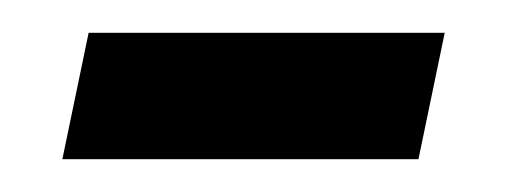

<svg xmlns="http://www.w3.org/2000/svg" viewBox="-20 -328 315 117"><path d="M18 -231H235L251 -308H34Z"/></svg>

Font: Noto Sans Condensed
Style: Italic
Weight: 400
Width: 3
Italic angle: -12°
Designer: Monotype Design Team
Foundry: Monotype Imaging Inc.
Version: Version 2.013